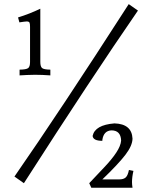

<svg xmlns="http://www.w3.org/2000/svg" viewBox="-20 -793 726 914"><path d="M219.7 -434.1Q180.7 -437 146.5 -437Q108.9 -436.5 73.2 -434.1V-461.4Q105 -461.9 114 -468.8Q123 -475.6 123 -497.6V-665.5Q123 -680.2 120.4 -685.5Q117.7 -690.9 106.9 -690.9Q96.7 -690.4 72.3 -686.5L65.9 -710Q120.1 -726.6 171.9 -751.5V-498.5Q171.9 -476.1 180.4 -469Q189 -461.9 219.7 -461.4ZM93.8 79.1 48.8 47.4Q263.2 -261.2 592.8 -773.4L636.7 -742.7Q413.6 -419.4 93.8 79.1ZM610.8 100.6H414.6L404.8 79.1Q437 44.4 474.4 5.4Q511.7 -33.7 533.2 -66.2Q554.7 -98.6 556.6 -124Q554.7 -172.4 510.3 -172.4Q473.6 -170.4 467.3 -127.4V-122.6Q423.3 -122.6 420.9 -146Q432.1 -198.2 524.9 -205.6Q607.4 -203.1 610.8 -133.3Q610.4 -99.6 576.7 -55.7Q543 -11.7 467.3 61H547.9Q567.9 61 578.1 52Q588.4 43 593.8 16.1L615.2 20.5Q608.4 49.8 608.4 73.7Q608.4 85 610.8 100.6Z"/></svg>

Font: Almanac
Style: Regular
Weight: 400
Designer: Eden's Almanac
Version: Version 3.501;March 28, 2021;FontCreator 13.0.0.2683 64-bit